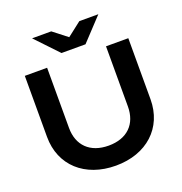

<svg xmlns="http://www.w3.org/2000/svg" viewBox="-167 -1111 1202 1271"><g transform="rotate(-20 433.5 -476.0)"><path d="M226 -750H69V-320C69 -119 216 15 434 15C651 15 798 -119 798 -320V-750H641V-326C641 -203 565 -126 434 -126C303 -126 226 -203 226 -326ZM666 -967H532L433 -890L334 -967H199L349 -809H518Z"/></g></svg>

Font: Bounded Med
Style: Regular
Weight: 500
Designer: Vlad Churkin
Version: Version 3.0